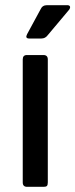

<svg xmlns="http://www.w3.org/2000/svg" viewBox="-20 -723 291 743"><path d="M162 -703H240Q248 -703 250.5 -698.5Q253 -694 248 -686L164 -586Q155 -574 140 -574H93Q76 -574 85 -591L137 -687Q144 -703 162 -703ZM68 -17V-493Q68 -510 84 -510H148Q165 -510 165 -493V-17Q165 -7 161.5 -3.5Q158 0 149 0H85Q68 0 68 -17Z"/></svg>

Font: Rajdhani Semibold
Style: Regular
Weight: 600
Designer: Satya Rajpurohit, Jyotish Sonowal
Foundry: Indian Type Foundry
Version: Version 1.200;PS 1.0;hotconv 1.0.78;makeotf.lib2.5.61930; tt